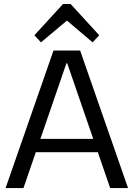

<svg xmlns="http://www.w3.org/2000/svg" viewBox="-20 -957 680 977"><path d="M252.3 -700H387.7L631.6 0H540.6L322 -635.1H318L99.4 0H8.4ZM143.8 -250.4H495.3V-182.6H143.8ZM155 -777.5 300.5 -936.6H339.4L485 -777.5L451.2 -741.5L299.3 -870.5H342.2L188.6 -741.5Z"/></svg>

Font: Pathway Extreme 8pt Thin
Style: Regular
Weight: 100
Designer: Eduardo Rodriguez Tunni
Foundry: Eduardo Rodriguez Tunni
Version: Version 1.000